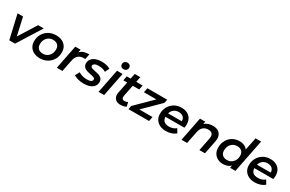

<svg xmlns="http://www.w3.org/2000/svg" viewBox="179 -2246 5635 3726"><g transform="rotate(30 2997.0 -382.5)"><path d="M172 0 49 -534H172L261 -137L510 -534H636L301 0Z M856 7Q778 7 719.5 -22.5Q661 -52 629 -104.5Q597 -157 597 -228Q597 -318 638 -388.5Q679 -459 750.5 -499.5Q822 -540 914 -540Q993 -540 1051.5 -511.5Q1110 -483 1142 -430.5Q1174 -378 1174 -306Q1174 -217 1133 -146Q1092 -75 1020.5 -34Q949 7 856 7ZM864 -100Q918 -100 959 -125.5Q1000 -151 1024 -196Q1048 -241 1048 -300Q1048 -362 1011 -398Q974 -434 907 -434Q854 -434 812.5 -408.5Q771 -383 747 -338Q723 -293 723 -234Q723 -171 760 -135.5Q797 -100 864 -100Z M1237 0 1343 -534H1462L1448 -466Q1477 -499 1515 -516Q1572 -540 1654 -540L1631 -421Q1623 -423 1616 -423.5Q1609 -424 1600 -424Q1527 -424 1479 -385.5Q1431 -347 1415 -263L1362 0Z M1839 7Q1769 7 1708 -10Q1647 -27 1614 -51L1666 -147Q1699 -124 1748.5 -109.5Q1798 -95 1852 -95Q1914 -95 1943.5 -112Q1973 -129 1973 -159Q1973 -181 1952 -192Q1931 -203 1898.5 -210Q1866 -217 1828.5 -225Q1791 -233 1758.5 -247Q1726 -261 1705 -288Q1684 -315 1684 -360Q1684 -417 1716 -457Q1748 -497 1805.5 -518.5Q1863 -540 1938 -540Q1992 -540 2044 -528Q2096 -516 2130 -494L2084 -398Q2048 -421 2006.5 -430Q1965 -439 1926 -439Q1865 -439 1835.5 -420.5Q1806 -402 1806 -374Q1806 -352 1827 -340Q1848 -328 1880.5 -320.5Q1913 -313 1950.5 -305.5Q1988 -298 2020.5 -284Q2053 -270 2074 -243.5Q2095 -217 2095 -173Q2095 -115 2062.5 -74.5Q2030 -34 1972 -13.5Q1914 7 1839 7Z M2172 0 2278 -534H2403L2297 0ZM2368 -622Q2335 -622 2314.5 -642.5Q2294 -663 2294 -692Q2294 -726 2317 -749Q2340 -772 2378 -772Q2412 -772 2433 -752.5Q2454 -733 2454 -705Q2454 -668 2430.5 -645Q2407 -622 2368 -622Z M2661 7Q2609 7 2571.5 -15.5Q2534 -38 2517.5 -79.5Q2501 -121 2512 -178L2563 -434H2477L2496 -534H2583L2607 -652H2732L2708 -534H2852L2832 -434H2688L2637 -179Q2631 -142 2645 -119Q2659 -96 2698 -96Q2716 -96 2734.5 -101.5Q2753 -107 2768 -117L2790 -25Q2762 -7 2728 0Q2694 7 2661 7Z M2843 0 2858 -79 3217 -434H2938L2958 -534H3403L3387 -455L3028 -100H3324L3304 0Z M3680 7Q3600 7 3541 -22.5Q3482 -52 3449.5 -104.5Q3417 -157 3417 -228Q3417 -319 3457 -389Q3497 -459 3566.5 -499.5Q3636 -540 3725 -540Q3800 -540 3855 -512Q3910 -484 3940.5 -431.5Q3971 -379 3971 -306Q3971 -287 3969 -267Q3967 -247 3963 -230H3539Q3540 -168 3577 -134Q3614 -99 3693 -99Q3738 -99 3779 -113.5Q3820 -128 3847 -154L3899 -67Q3857 -30 3799.5 -11.5Q3742 7 3680 7ZM3550 -313H3856Q3857 -346 3846 -370Q3831 -404 3798 -422Q3765 -440 3719 -440Q3664 -440 3623.5 -414.5Q3583 -389 3561 -343Q3554 -328 3550 -313Z M4428 -540Q4497 -540 4545 -512Q4593 -484 4612.5 -429.5Q4632 -375 4616 -296L4557 0H4432L4490 -293Q4503 -358 4478 -394.5Q4453 -431 4387 -431Q4318 -431 4273 -393Q4228 -355 4212 -277L4156 0H4031L4137 -534H4256L4244 -475Q4270 -499 4302 -514Q4359 -540 4428 -540Z M4958 7Q4893 7 4839 -21Q4785 -49 4754 -101.5Q4723 -154 4723 -228Q4723 -296 4745.5 -353Q4768 -410 4809 -452Q4850 -494 4904.5 -517Q4959 -540 5023 -540Q5089 -540 5137 -517Q5180 -496 5205 -458L5262 -742H5387L5239 0H5120L5131 -55Q5106 -33 5076 -18Q5024 7 4958 7ZM4990 -100Q5043 -100 5084.5 -125.5Q5126 -151 5149.5 -196Q5173 -241 5173 -300Q5173 -362 5136.5 -398Q5100 -434 5032 -434Q4980 -434 4938 -408.5Q4896 -383 4872.5 -338Q4849 -293 4849 -234Q4849 -172 4885.5 -136Q4922 -100 4990 -100Z M5672 7Q5592 7 5533 -22.5Q5474 -52 5441.5 -104.5Q5409 -157 5409 -228Q5409 -319 5449 -389Q5489 -459 5558.5 -499.5Q5628 -540 5717 -540Q5792 -540 5847 -512Q5902 -484 5932.5 -431.5Q5963 -379 5963 -306Q5963 -287 5961 -267Q5959 -247 5955 -230H5531Q5532 -168 5569 -134Q5606 -99 5685 -99Q5730 -99 5771 -113.5Q5812 -128 5839 -154L5891 -67Q5849 -30 5791.5 -11.5Q5734 7 5672 7ZM5542 -313H5848Q5849 -346 5838 -370Q5823 -404 5790 -422Q5757 -440 5711 -440Q5656 -440 5615.5 -414.5Q5575 -389 5553 -343Q5546 -328 5542 -313Z"/></g></svg>

Font: Montserrat Thin SemiBold
Style: Italic
Weight: 600
Italic angle: -11.3°
Version: Version 9.000